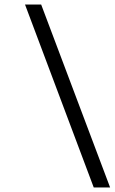

<svg xmlns="http://www.w3.org/2000/svg" viewBox="-20 -751 504 844"><path d="M392 73 90 -731H161L464 73Z"/></svg>

Font: Karla
Style: Italic
Weight: 400
Italic angle: -8°
Designer: Jonathan Pinhorn
Version: Version 2.004;gftools[0.9.33]